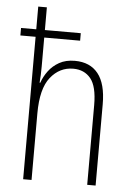

<svg xmlns="http://www.w3.org/2000/svg" viewBox="-54 -801 580 842"><g transform="rotate(5 236.0 -380.0)"><path d="M118 -760V-660H276V-627H118V-500Q118 -460 115 -428H118Q127 -455 145.5 -480Q164 -505 192.5 -521Q221 -537 261 -537Q328 -537 363.5 -492.5Q399 -448 399 -358V0H362V-351Q362 -433 334 -467.5Q306 -502 257 -502Q197 -502 157 -452Q117 -402 117 -293V0H80V-627H13V-660H80V-760Z"/></g></svg>

Font: Noto Sans Lao UI Cond ExtLt
Style: Regular
Weight: 200
Width: 3
Designer: Monotype Design Team
Foundry: Monotype Imaging Inc.
Version: Version 2.000; ttfautohint (v1.8.4.7-5d5b)